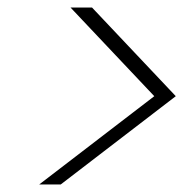

<svg xmlns="http://www.w3.org/2000/svg" viewBox="-20 -630 486 509"><path d="M167 -610H224L446 -375L141 -141H84L389 -375Z"/></svg>

Font: Fz Poppins ExtLt
Style: Italic
Weight: 200
Italic angle: -10°
Designer: Ninad Kale (Devanagari), Jonny Pinhorn (Latin)
Foundry: Indian Type Foundry
Version: Vit hóa bi Vntype.Com & FontZin.Com